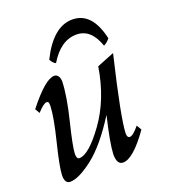

<svg xmlns="http://www.w3.org/2000/svg" viewBox="-131 -795 789 899"><g transform="rotate(-20 263.0 -345.5)"><path d="M328.6 9.8Q297.9 9.8 297.9 -42Q300.3 -97.7 331.1 -226.6Q252 -101.6 179.9 -45.9Q107.9 9.8 64.9 9.8Q38.6 9.8 38.6 -31.2Q40 -73.2 68.4 -187.3Q96.7 -301.3 98.6 -355.5Q98.6 -370.1 96.4 -374.3Q94.2 -378.4 87.4 -378.4Q72.3 -378.4 40 -342.3L26.4 -365.7Q118.2 -482.4 163.1 -482.4Q174.8 -482.4 182.4 -472.2Q189.9 -461.9 189.9 -443.4Q187.5 -371.6 159.2 -257.1Q130.9 -142.6 129.4 -105.5Q129.4 -79.6 142.6 -79.6Q190.4 -79.6 269 -188.7Q347.7 -297.9 372.6 -453.6L459 -488.3Q388.2 -191.4 385.7 -114.7Q385.7 -92.3 398.9 -92.3Q415 -92.3 446.8 -130.9L461.4 -106.4Q379.4 9.8 328.6 9.8ZM332.5 -701.2Q430.7 -701.2 461.9 -561Q448.7 -543.5 431.2 -535.2Q399.4 -628.4 326.7 -628.4Q248 -628.4 191.9 -535.2Q177.7 -541 167.5 -561Q236.8 -701.2 332.5 -701.2Z"/></g></svg>

Font: Kelvinch
Style: Italic
Weight: 400
Italic angle: -10°
Designer: Paul James Miller
Foundry: High-Logic / Made with FontCreator
Version: Version 3.40;July 22, 2017;FontCreator 11.0.0.2388 64-bit